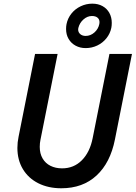

<svg xmlns="http://www.w3.org/2000/svg" viewBox="-20 -1012 735 1040"><path d="M74.2 -210.9Q74.2 -241.2 80.6 -271.5L169.9 -719.7H292L199.2 -254.9Q195.3 -236.8 195.3 -216.3Q195.3 -180.2 210.7 -153.8Q226.1 -127.4 253.4 -113.8Q280.8 -100.1 316.4 -100.1Q379.9 -100.1 423.3 -143.8Q466.8 -187.5 481.9 -263.7L572.8 -719.7H694.8L602.5 -256.3Q577.6 -130.4 502.9 -61.3Q428.2 7.8 312 7.8Q241.7 7.8 187.7 -19.3Q133.8 -46.4 104 -95.9Q74.2 -145.5 74.2 -210.9ZM337.9 -855Q337.9 -869.6 340.3 -881.3Q346.7 -913.1 366.9 -938.5Q387.2 -963.9 417 -978Q446.8 -992.2 480 -992.2Q511.7 -992.2 535.6 -978.8Q559.6 -965.3 572.5 -941.7Q585.4 -918 585.4 -888.2Q585.4 -873 583 -861.3Q576.7 -830.1 556.6 -804.9Q536.6 -779.8 507.1 -765.6Q477.5 -751.5 443.8 -751.5Q414.1 -751.5 389.9 -764.4Q365.7 -777.3 351.8 -800.8Q337.9 -824.2 337.9 -855ZM518.1 -882.3Q518.6 -887.2 519 -892.1Q519 -907.2 508.3 -916.3Q497.6 -925.3 478 -925.3Q453.1 -925.3 432.1 -906.7Q411.1 -888.2 404.3 -860.4L403.3 -852.5Q403.3 -836.9 414.8 -827.1Q426.3 -817.4 443.8 -817.4Q470.2 -817.4 491.5 -836.2Q512.7 -855 518.1 -882.3Z"/></svg>

Font: Reddit Sans Fudge SmBold Italic
Style: Regular
Weight: 600
Italic angle: -11.25°
Designer: Stephen Hutchings
Version: Version 1.013